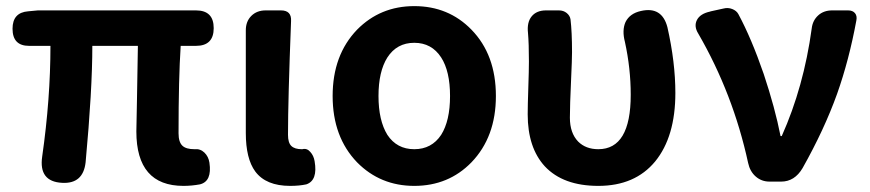

<svg xmlns="http://www.w3.org/2000/svg" viewBox="-20 -594 2846 628"><path d="M580 14Q426 14 426 -164Q426 -182 428 -268Q430 -389 431 -444H282Q282 -300 260 -63Q252 8 183 4Q106 0 118 -82Q145 -271 145 -444H75Q21 -444 21 -500Q21 -553 72 -557L104 -560H391H535H621Q679 -560 679 -502Q679 -444 621 -444H571Q564 -337 564 -158Q564 -129 577 -117Q589 -106 616 -106Q635 -108 648.5 -95Q662 -82 665 -62Q674 -1 634 9Q607 14 580 14Z M929 14Q850 14 815 -33Q784 -75 784 -159V-359V-495Q784 -524 802 -542Q820 -560 849 -560H858H899Q934 -560 932 -525Q922 -267 922 -153Q922 -127 933 -116.5Q944 -106 967 -106Q968 -106 969 -106Q984 -110 995 -97Q1006 -85 1009 -67Q1020 -4 982 9Q959 14 929 14Z M1335 14Q1224 14 1148 -63Q1068 -146 1068 -280Q1068 -414 1148 -497Q1224 -574 1335 -574Q1447 -574 1522 -497Q1602 -415 1602 -280Q1602 -146 1522 -63Q1447 14 1335 14ZM1335 -106Q1392 -106 1423 -153Q1452 -199 1452 -280Q1452 -361 1423 -406Q1392 -454 1335 -454Q1278 -454 1247 -406Q1218 -360 1218 -280Q1218 -200 1247 -153Q1278 -106 1335 -106Z M1937 14Q1822 14 1762 -50Q1706 -111 1706 -220Q1706 -249 1708 -306.5Q1710 -364 1710 -393Q1710 -451 1707 -486Q1703 -521 1719 -540.5Q1735 -560 1766 -560H1769H1808Q1823 -560 1833.5 -551.5Q1844 -543 1846 -531Q1851 -490 1851 -423Q1851 -400 1848 -335Q1844 -249 1844 -209Q1844 -159 1871 -131Q1896 -106 1937 -106Q2043 -106 2043 -284Q2043 -370 2024 -457Q2014 -495 2026 -522Q2040 -550 2076 -558Q2145 -574 2163 -505Q2189 -390 2189 -290Q2189 -147 2123 -66Q2057 14 1937 14Z M2497 0Q2471 0 2452 -16.5Q2433 -33 2427 -61Q2378 -287 2264 -484Q2249 -508 2259.5 -528.5Q2270 -549 2302 -556L2305 -557L2346 -566Q2361 -570 2375 -564.5Q2389 -559 2395 -548Q2438 -468 2478 -352Q2515 -241 2533 -149H2537Q2609 -310 2635 -501Q2638 -527 2656 -543.5Q2674 -560 2702 -560H2714H2754Q2769 -560 2776.5 -551Q2784 -542 2781 -527Q2757 -397 2718 -287Q2676 -170 2605 -44Q2579 0 2535 0Z"/></svg>

Font: GenSenRounded2 TW B
Style: Regular
Weight: 700
Version: Version 2.000;PS 2;hotconv 16.6.51;makeotf.lib2.5.65220 DEVE